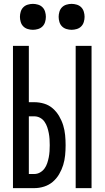

<svg xmlns="http://www.w3.org/2000/svg" viewBox="-20 -972 540 992"><path d="M371 0V-735H453V0ZM47 0V-735H129V-444H157Q183 -444 208 -436.5Q233 -429 252.5 -412Q272 -395 285.5 -372Q299 -349 306.5 -324.5Q314 -300 316.5 -274Q319 -248 319 -222Q319 -196 316.5 -170Q314 -144 306.5 -119.5Q299 -95 285.5 -72Q272 -49 252.5 -32.5Q233 -16 208 -8Q183 0 157 0ZM157 -73Q173 -73 187 -81Q201 -89 210 -101.5Q219 -114 224 -129Q229 -144 232 -159.5Q235 -175 236 -190.5Q237 -206 237 -222Q237 -238 236 -253.5Q235 -269 232 -284.5Q229 -300 224 -315Q219 -330 210 -343Q201 -356 187 -363.5Q173 -371 157 -371H129V-73ZM350 -818Q337 -818 323.5 -822Q310 -826 300.5 -835.5Q291 -845 287 -858.5Q283 -872 283 -885Q283 -898 287 -911.5Q291 -925 300.5 -934.5Q310 -944 323.5 -948Q337 -952 350 -952Q363 -952 376.5 -948Q390 -944 399.5 -934.5Q409 -925 413 -911.5Q417 -898 417 -885Q417 -872 413 -858.5Q409 -845 399.5 -835.5Q390 -826 376.5 -822Q363 -818 350 -818ZM150 -818Q137 -818 123.5 -822Q110 -826 100.5 -835.5Q91 -845 87 -858.5Q83 -872 83 -885Q83 -898 87 -911.5Q91 -925 100.5 -934.5Q110 -944 123.5 -948Q137 -952 150 -952Q163 -952 176.5 -948Q190 -944 199.5 -934.5Q209 -925 213 -911.5Q217 -898 217 -885Q217 -872 213 -858.5Q209 -845 199.5 -835.5Q190 -826 176.5 -822Q163 -818 150 -818Z"/></svg>

Font: Iosevka Custom Medium
Style: Regular
Weight: 500
Monospace: yes
Designer: Belleve Invis
Foundry: Belleve Invis
Version: Version 32.5.0; ttfautohint (v1.8.4)